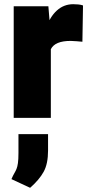

<svg xmlns="http://www.w3.org/2000/svg" viewBox="-20 -558 423 909"><path d="M220.7 0H44.9V-528.3H209L220.7 -387.2ZM370.1 -360.4Q359.9 -361.3 342.5 -362.8Q325.2 -364.3 314.5 -364.3Q277.3 -364.3 254.2 -354.7Q231 -345.2 220.7 -325.2Q210.4 -305.2 210.9 -272.5L180.2 -298.8Q180.2 -370.6 198.2 -424.6Q216.3 -478.5 249.3 -508.3Q282.2 -538.1 326.7 -538.1Q338.9 -538.1 351.3 -536.9Q363.8 -535.6 373 -532.2ZM207.5 154.8Q207.5 217.3 186.8 255.1Q166 293 122.6 331.1L34.2 290Q41.5 272.9 47.6 262.7Q53.7 252.4 58.1 241.9Q62.5 231.4 64.9 214.1Q67.4 196.8 67.4 166V77.1H207.5Z"/></svg>

Font: Heebo Black
Style: Regular
Weight: 900
Designer: Oded Ezer
Foundry: Ezer Type House
Version: Version 3.100